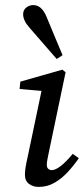

<svg xmlns="http://www.w3.org/2000/svg" viewBox="-20 -724 330 755"><path d="M78 -37Q78 -49 80.5 -65.5Q83 -82 89 -108L146 -380L162 -365L57 -374L60 -403L225 -450L238 -440L172 -125Q164 -90 164 -75Q164 -65 170 -60Q176 -55 183 -55Q213 -55 266 -119L290 -102Q270 -73 246.5 -47.5Q223 -22 194.5 -5.5Q166 11 132 11Q110 11 94 -1Q78 -13 78 -37ZM226 -507 203 -492Q176 -523 149.5 -553.5Q123 -584 96 -615Q71 -643 71 -668Q71 -685 83.5 -694.5Q96 -704 111 -704Q144 -704 163 -658Q179 -620 194.5 -582Q210 -544 226 -507Z"/></svg>

Font: Lisu Bosa Medium
Style: Italic
Weight: 500
Italic angle: -19°
Designer: David Morse, Annie Olsen, Victor Gaultney, Frank Grießhammer (Latin)
Foundry: SIL International
Version: Version 2.000